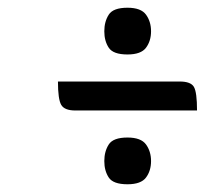

<svg xmlns="http://www.w3.org/2000/svg" viewBox="-20 -585 530 497"><path d="M250 -504Q250 -529 261.5 -547Q273 -565 310 -565Q345 -565 358 -547Q371 -529 371 -504Q371 -479 358 -461.5Q345 -444 310 -444Q273 -444 261.5 -461.5Q250 -479 250 -504ZM130 -374H445Q474 -374 482 -360Q490 -346 490 -299H175Q147 -299 138.5 -313.5Q130 -328 130 -374ZM250 -168Q250 -193 261.5 -211Q273 -229 310 -229Q345 -229 358 -211Q371 -193 371 -168Q371 -143 358 -125.5Q345 -108 310 -108Q273 -108 261.5 -125.5Q250 -143 250 -168Z"/></svg>

Font: Warnes
Style: Regular
Weight: 400
Designer: Eduardo Rodriguez Tunni
Foundry: Eduardo Rodriguez Tunni
Version: Version 1.002; ttfautohint (v1.8.4.7-5d5b);gftools[0.9.23]